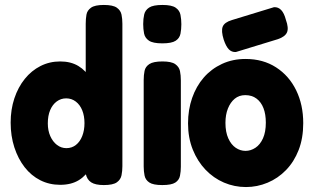

<svg xmlns="http://www.w3.org/2000/svg" viewBox="-20 -738 1266 775"><path d="M223 8Q179 8 142.5 -10.5Q106 -29 79.5 -63Q53 -97 38 -143Q23 -189 23 -243Q23 -296 38 -341Q53 -386 80 -419.5Q107 -453 143.5 -471.5Q180 -490 223 -490Q266 -490 296.5 -471.5Q327 -453 346 -419.5Q365 -386 374 -340.5Q383 -295 383 -242Q383 -189 375 -144Q367 -99 348 -64.5Q329 -30 298.5 -11Q268 8 223 8ZM248 -140Q270 -140 286.5 -153Q303 -166 312 -189Q321 -212 321 -241Q321 -270 312 -292.5Q303 -315 286 -328Q269 -341 247 -341Q226 -341 209 -328.5Q192 -316 182.5 -293.5Q173 -271 173 -240Q173 -211 183 -188.5Q193 -166 210 -153Q227 -140 248 -140ZM399 9Q365 9 348 -2Q331 -13 326 -37V-642Q326 -662 329 -679Q332 -696 347.5 -707Q363 -718 399 -718Q436 -718 451.5 -707Q467 -696 470.5 -679Q474 -662 474 -642V-67Q474 -48 470.5 -30.5Q467 -13 451.5 -2Q436 9 399 9Z M635 9Q598 9 582.5 -1.5Q567 -12 563.5 -29.5Q560 -47 560 -66V-415Q560 -435 563.5 -452Q567 -469 583 -479.5Q599 -490 636 -490Q672 -490 687.5 -479Q703 -468 706.5 -451Q710 -434 710 -413V-65Q710 -46 706.5 -28.5Q703 -11 687.5 -1Q672 9 635 9ZM635 -563Q597 -563 581 -574Q565 -585 561.5 -603Q558 -621 558 -641Q558 -662 562 -679.5Q566 -697 582 -707.5Q598 -718 636 -718Q673 -718 689 -707Q705 -696 708.5 -678Q712 -660 712 -640Q712 -620 708.5 -602Q705 -584 689 -573.5Q673 -563 635 -563Z M973 17Q926 17 884 -1Q842 -19 809.5 -53Q777 -87 758 -134.5Q739 -182 739 -240Q739 -295 755.5 -342.5Q772 -390 802.5 -425Q833 -460 876 -480Q919 -500 971 -500Q1042 -500 1094.5 -466Q1147 -432 1175.5 -373.5Q1204 -315 1204 -241Q1204 -180 1185.5 -132.5Q1167 -85 1134.5 -51.5Q1102 -18 1060 -0.5Q1018 17 973 17ZM971 -129Q992 -129 1011 -141.5Q1030 -154 1041.5 -179.5Q1053 -205 1053 -243Q1053 -277 1043.5 -301.5Q1034 -326 1015.5 -340Q997 -354 970 -354Q945 -354 927.5 -339.5Q910 -325 900 -300Q890 -275 890 -242Q890 -205 901.5 -179.5Q913 -154 931.5 -141.5Q950 -129 971 -129ZM932 -528Q915 -527 903.5 -539Q892 -551 883 -578Q872 -613 879 -630.5Q886 -648 916 -657L1086 -709Q1103 -710 1115 -697.5Q1127 -685 1134 -658Q1146 -625 1138.5 -607.5Q1131 -590 1102 -580Z"/></svg>

Font: Fredoka SemiCondensed SemiBold
Style: Regular
Weight: 600
Width: 4
Designer: Ben Nathan
Foundry: Milena B. Brandão, Ben Nathan
Version: Version 2.001